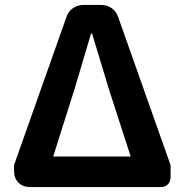

<svg xmlns="http://www.w3.org/2000/svg" viewBox="-20 -760 750 780"><path d="M102 0Q73 0 55 -18Q37 -36 37 -65V-89L250 -691Q257 -713 276 -726.5Q295 -740 319 -740H391Q415 -740 434 -726.5Q453 -713 460 -691L673 -89V-41Q673 -22 662 -11Q651 0 632 0H355ZM196 -124H353H511L422 -399L354 -624H350L283 -399Z"/></svg>

Font: GenSenRounded TW B
Style: Regular
Weight: 700
Version: Version 1.501;PS 1;hotconv 16.6.51;makeotf.lib2.5.65220